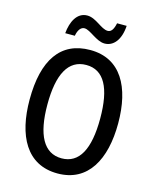

<svg xmlns="http://www.w3.org/2000/svg" viewBox="-133 -1002 897 1103"><g transform="rotate(15 315.5 -451.0)"><path d="M151 -780H208C214 -815 230 -836 251 -836C286 -836 334 -781 384 -781C436 -781 476 -827 481 -912H424C417 -878 405 -856 383 -856C343 -856 301 -911 248 -911C187 -911 157 -849 151 -780ZM579 -358C579 -573 498 -724 316 -724C140 -724 52 -595 52 -359C52 -146 131 10 316 10C497 10 579 -143 579 -358ZM158 -358C158 -538 209 -635 316 -635C422 -635 472 -539 472 -358C472 -176 421 -80 316 -80C210 -80 158 -178 158 -358Z"/></g></svg>

Font: Noto Sans Sinhala UI Condensed Medium
Style: Regular
Weight: 500
Width: 3
Designer: Jelle Bosma - Monotype Design Team
Foundry: Monotype Imaging Inc.
Version: Version 2.006